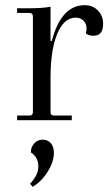

<svg xmlns="http://www.w3.org/2000/svg" viewBox="-20 -464 423 741"><path d="M46 0V-18H93Q107 -18 107 -31V-400Q107 -414 93 -414H46V-432H85Q145 -432 175 -438V-306H180Q216 -444 307 -444Q338 -444 358 -423.5Q378 -403 378 -372Q378 -326 341 -326Q320 -326 311 -336Q314 -345 314 -354Q314 -373 302 -384.5Q290 -396 271 -396Q226 -395 200.5 -332.5Q175 -270 175 -164V-32Q175 -18 189 -18H257V0ZM106 257 96 245Q128 212 128 178Q128 143 99 124Q99 104 112 89.5Q125 75 144 75Q165 75 176.5 89Q188 103 188 126Q188 160 164.5 198Q141 236 106 257Z"/></svg>

Font: Arapey Thin
Style: Regular
Weight: 100
Designer: Eduardo Rodriguez Tunni
Foundry: Eduardo Rodriguez Tunni
Version: Version 4.000;hotconv 1.0.109;makeotfexe 2.5.65596